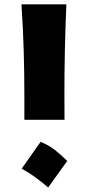

<svg xmlns="http://www.w3.org/2000/svg" viewBox="-20 -838 399 869"><path d="M90.3 -295.9V-402.3Q90.3 -504.4 87.4 -606.9Q84.5 -709.5 77.1 -818.4H280.3Q275.9 -713.9 273.7 -614Q271.5 -514.2 271.5 -409.2L272 -295.9ZM163.6 -195.8Q198.2 -182.6 228.5 -159.2Q258.8 -135.7 284.2 -109.4L197.8 10.7Q171.9 -12.2 142.3 -33.9Q112.8 -55.7 78.1 -74.7Z"/></svg>

Font: Pinar DS4-ExtraBold
Style: Regular
Weight: 800
Designer: Amin Abedi
Version: Version 2.000